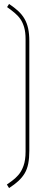

<svg xmlns="http://www.w3.org/2000/svg" viewBox="-20 -836 210 976"><path d="M16 -800 26 -816Q53 -798 72.5 -780Q92 -762 104.5 -740.5Q117 -719 123 -691.5Q129 -664 129 -627V-69Q129 -32 123.5 -4Q118 24 105.5 45Q93 66 73.5 84Q54 102 26 120L15 102Q26 94 41.5 83Q57 72 73 54Q89 36 99.5 7Q110 -22 110 -65V-637Q110 -672 103 -696.5Q96 -721 84 -738.5Q72 -756 54.5 -770.5Q37 -785 16 -800Z"/></svg>

Font: Advent Pro Thin
Style: Regular
Weight: 250
Version: Version 3.000